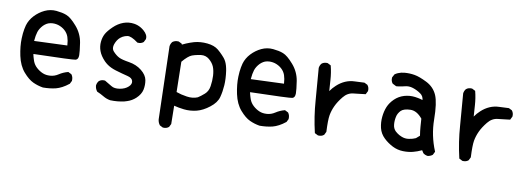

<svg xmlns="http://www.w3.org/2000/svg" viewBox="-54 -856 3609 1309"><g transform="rotate(10 1750.0 -201.5)"><path d="M251 3.9Q214.8 -2 182.1 -17.1Q148.9 -32.2 112.8 -73.7Q76.7 -115.2 62.5 -181.6Q48.8 -246.6 50.8 -300.8Q51.3 -319.3 53 -335.4Q54.7 -351.6 57.4 -366Q60.1 -380.4 63.5 -393.1Q69.3 -412.6 79.3 -429.9Q89.4 -447.3 104 -462.9Q133.3 -494.1 171.4 -512.2Q210 -530.3 252 -526.4Q272.5 -524.4 290.3 -520.8Q308.1 -517.1 322.8 -511.2Q353 -500 395.5 -451.2Q417 -426.8 429.9 -398.9Q442.9 -371.1 447.8 -340.8Q457 -280.8 457 -255.9Q457 -227.1 439 -221.7Q423.8 -216.8 147.9 -210Q148.9 -203.1 150.6 -196.8Q152.3 -190.4 154.1 -184.3Q155.8 -178.2 157.7 -172.6Q159.7 -167 161.6 -161.1Q170.9 -137.2 190.4 -119.6Q210.4 -101.6 233.4 -91.8Q255.9 -82 285.6 -84Q315.4 -85.9 341.3 -103Q369.6 -121.6 401.9 -129.9L403.8 -130.4L405.8 -129.4L425.3 -119.6L426.8 -118.7L427.7 -117.7Q440.4 -100.6 438.5 -75.7V-74.7L438 -73.7L428.2 -54.2L427.7 -52.7L426.3 -52.2Q403.8 -34.2 381.8 -22.7Q359.9 -11.2 339.4 -5.9Q298.3 3.9 252 3.9H251.5ZM365.7 -307.1Q364.7 -324.7 362.1 -339.1Q359.4 -353.5 355.5 -365.2Q351.1 -377.9 344 -388.4Q336.9 -398.9 327.1 -407.7Q307.6 -425.3 279.8 -434.1Q265.6 -438 252 -438.7Q238.3 -439.5 224.6 -436.5Q211.4 -434.1 200 -427.2Q188.5 -420.4 178.2 -410.2Q168 -399.4 160.4 -387.5Q152.8 -375.5 148.4 -362.3Q144.5 -350.1 141.6 -334Q138.7 -317.9 137.2 -298.3Z M717.8 9.8Q691.4 5.4 668 -8.8Q656.7 -15.6 645.5 -21.2Q634.3 -26.9 622.6 -31.7L621.1 -32.2L620.1 -33.7Q607.4 -50.3 605.5 -71.8V-72.3V-72.8Q606 -75.7 606.4 -78.1Q606.9 -80.6 607.4 -83Q607.9 -85.4 608.9 -87.6Q609.9 -89.8 610.8 -92Q611.8 -94.2 613 -96.4Q614.3 -98.6 615.7 -100.6Q617.2 -102.5 618.7 -104.5L619.1 -105Q627 -111.8 637 -114.5Q647 -117.2 658.7 -116.2H660.2L661.1 -115.7Q686.5 -101.6 710.4 -86.4Q731.9 -72.8 768.1 -78.6Q805.2 -84.5 827.1 -105Q848.1 -124 842.8 -145Q837.9 -166 805.2 -173.8Q787.1 -178.2 765.6 -184.1Q744.1 -189.9 719.7 -197.3Q702.6 -202.6 688 -209.5Q673.3 -216.3 660.6 -225.3Q647.9 -234.4 637.2 -245.1Q606.4 -277.3 595.2 -308.6Q589.4 -324.2 587.4 -340.1Q585.4 -356 586.9 -371.6Q589.8 -403.3 603 -427.7Q616.2 -451.7 647.5 -481.9Q678.2 -511.7 714.4 -524.9Q750.5 -538.1 789.1 -532.2Q801.8 -530.3 814 -525.9Q826.2 -521.5 837.2 -514.9Q848.1 -508.3 858.4 -499.5Q890.1 -472.2 885.7 -443.4V-442.4L885.3 -441.9L875.5 -422.4L875 -420.9L874 -420.4Q858.4 -407.2 834.5 -409.2H833L831.5 -410.2Q783.7 -445.8 758.3 -441.9Q749.5 -440.4 741.5 -437.7Q733.4 -435.1 725.8 -430.7Q718.3 -426.3 711.4 -420.9Q690.4 -403.8 678.7 -371.6Q675.3 -361.3 674.8 -352.1Q674.3 -342.8 677.2 -335Q680.2 -327.1 686.5 -320.3Q696.8 -309.1 707.3 -300.8Q717.8 -292.5 728.3 -287.1Q738.8 -281.7 756.6 -277.1Q774.4 -272.5 799.3 -268.6Q851.1 -260.3 887.7 -231Q924.3 -201.7 930.7 -167Q936.5 -133.8 929.7 -100.6Q922.4 -67.4 891.6 -38.6Q885.7 -33.2 878.9 -28.1Q872.1 -22.9 864.7 -18.6Q857.4 -14.2 849.4 -10.7Q841.3 -7.3 832.8 -4.4Q824.2 -1.5 814.9 1Q769 11.7 718.8 9.8H718.3Z M1103 130.4 1083.5 120.6 1082 119.6 1081.1 118.7Q1068.4 102.1 1066.4 80.6V80.1L1052.7 -422.9V-423.3Q1055.2 -440.9 1065.9 -454.1L1066.4 -454.6L1066.9 -455.1Q1084 -467.8 1107.9 -465.8H1108.9L1109.9 -465.3L1129.4 -455.6L1131.3 -454.6L1132.3 -452.1L1133.8 -448.7Q1147 -455.1 1159.9 -460.7Q1172.9 -466.3 1186 -470.9Q1199.2 -475.6 1212.4 -479.5Q1255.4 -491.2 1303.7 -486.3Q1328.1 -483.9 1347.4 -476.8Q1366.7 -469.7 1380.9 -458Q1389.6 -450.7 1398.2 -442.6Q1406.7 -434.6 1414.8 -426Q1422.9 -417.5 1430.2 -408.7Q1434.1 -403.8 1437.7 -398.2Q1441.4 -392.6 1444.3 -386.5Q1447.3 -380.4 1450 -373.3Q1452.6 -366.2 1454.8 -358.6Q1457 -351.1 1458.7 -342.5Q1460.4 -334 1461.9 -325.2Q1469.7 -270.5 1466.8 -226.1Q1463.9 -181.6 1453.6 -142.6Q1442.9 -102.1 1398.4 -67.9Q1355 -33.7 1311 -22.5Q1267.1 -11.7 1223.6 -16.6Q1185.5 -21 1154.3 -29.3L1156.2 95.7V97.2L1155.8 98.1L1146 117.7L1145.5 119.1L1144.5 119.6Q1128.9 132.8 1105 130.9H1104ZM1303.2 -113.8Q1322.3 -125.5 1346.7 -147Q1370.6 -168 1376 -204.1Q1381.8 -241.7 1379.9 -276.9Q1377.9 -312 1367.7 -337.4Q1357.4 -362.8 1332 -384.3Q1307.6 -404.8 1275.4 -401.4Q1264.2 -399.9 1253.7 -397.9Q1243.2 -396 1233.2 -393.3Q1223.1 -390.6 1213.9 -387.2Q1187.5 -377 1150.4 -333L1154.3 -124Q1187.5 -111.8 1228 -106Q1269.5 -99.6 1303.2 -113.8Z M1751 3.9Q1714.8 -2 1682.1 -17.1Q1648.9 -32.2 1612.8 -73.7Q1576.7 -115.2 1562.5 -181.6Q1548.8 -246.6 1550.8 -300.8Q1551.3 -319.3 1553 -335.4Q1554.7 -351.6 1557.4 -366Q1560.1 -380.4 1563.5 -393.1Q1569.3 -412.6 1579.3 -429.9Q1589.4 -447.3 1604 -462.9Q1633.3 -494.1 1671.4 -512.2Q1710 -530.3 1752 -526.4Q1772.5 -524.4 1790.3 -520.8Q1808.1 -517.1 1822.8 -511.2Q1853 -500 1895.5 -451.2Q1917 -426.8 1929.9 -398.9Q1942.9 -371.1 1947.8 -340.8Q1957 -280.8 1957 -255.9Q1957 -227.1 1939 -221.7Q1923.8 -216.8 1647.9 -210Q1648.9 -203.1 1650.6 -196.8Q1652.3 -190.4 1654.1 -184.3Q1655.8 -178.2 1657.7 -172.6Q1659.7 -167 1661.6 -161.1Q1670.9 -137.2 1690.4 -119.6Q1710.4 -101.6 1733.4 -91.8Q1755.9 -82 1785.6 -84Q1815.4 -85.9 1841.3 -103Q1869.6 -121.6 1901.9 -129.9L1903.8 -130.4L1905.8 -129.4L1925.3 -119.6L1926.8 -118.7L1927.7 -117.7Q1940.4 -100.6 1938.5 -75.7V-74.7L1938 -73.7L1928.2 -54.2L1927.7 -52.7L1926.3 -52.2Q1903.8 -34.2 1881.8 -22.7Q1859.9 -11.2 1839.4 -5.9Q1798.3 3.9 1752 3.9H1751.5ZM1865.7 -307.1Q1864.7 -324.7 1862.1 -339.1Q1859.4 -353.5 1855.5 -365.2Q1851.1 -377.9 1844 -388.4Q1836.9 -398.9 1827.1 -407.7Q1807.6 -425.3 1779.8 -434.1Q1765.6 -438 1752 -438.7Q1738.3 -439.5 1724.6 -436.5Q1711.4 -434.1 1700 -427.2Q1688.5 -420.4 1678.2 -410.2Q1668 -399.4 1660.4 -387.5Q1652.8 -375.5 1648.4 -362.3Q1644.5 -350.1 1641.6 -334Q1638.7 -317.9 1637.2 -298.3Z M2153.8 -0.5 2134.3 -10.3 2131.8 -11.7 2130.9 -14.2Q2118.2 -67.9 2109.9 -122.6Q2101.6 -177.2 2097.7 -232.9Q2089.8 -344.2 2080.1 -453.6V-454.1V-454.6Q2082.5 -472.2 2093.3 -485.4L2093.8 -485.8Q2109.4 -499 2133.3 -497.1H2134.3L2135.3 -496.6L2154.8 -486.8L2157.2 -485.4L2158.2 -482.9Q2164.1 -460 2167.7 -436.5Q2171.4 -413.1 2172.9 -389.2Q2175.3 -350.1 2178.2 -311Q2186.5 -323.2 2195.8 -333.7Q2205.1 -344.2 2215.8 -354Q2242.7 -378.9 2273.4 -392.1Q2304.2 -405.3 2337.9 -406.2Q2369.6 -407.2 2402.8 -409.2H2404.3L2405.8 -408.7L2425.3 -398.9L2426.8 -398.4L2427.2 -397.5Q2440.4 -381.8 2438.5 -357.9V-356.9L2438 -356L2428.2 -336.4L2426.8 -333.5L2423.8 -333Q2405.3 -330.6 2385.5 -328.4Q2365.7 -326.2 2343.8 -323.7Q2302.7 -319.8 2274.4 -284.2Q2245.1 -248 2230 -215.3Q2214.8 -182.6 2209 -149.4Q2203.1 -115.7 2207 -35.6V-33.7L2206.5 -32.7L2196.8 -13.2L2196.3 -11.7L2195.3 -11.2Q2187.5 -4.4 2177.5 -1.7Q2167.5 1 2155.8 0H2154.8Z M2914.6 7.8Q2897 5.4 2883.8 -5.4L2883.3 -5.9L2882.8 -6.8L2872.1 -23.9Q2840.8 -9.3 2812 -2Q2780.8 5.9 2743.7 4.9Q2705.6 3.9 2671.4 -13.2Q2654.3 -22 2638.4 -33Q2622.6 -43.9 2608.4 -57.6Q2578.6 -85.9 2569.3 -124.5Q2560.5 -162.6 2564.5 -201.7Q2568.4 -240.7 2581.5 -272Q2594.7 -303.2 2622.1 -329.6Q2649.4 -356 2687 -367.2Q2724.1 -377.9 2761.7 -373Q2771.5 -371.6 2781 -369.9Q2790.5 -368.2 2799.1 -366Q2807.6 -363.8 2814.9 -361.3Q2812.5 -388.7 2791.5 -403.3Q2766.1 -421.4 2735.8 -431.2Q2707 -440.4 2679.2 -432.6Q2671.9 -430.7 2664.6 -429.2Q2657.2 -427.7 2650.4 -426.5Q2643.6 -425.3 2636.7 -424.3Q2629.9 -423.3 2623.5 -422.9H2622.1L2620.6 -423.3L2597.2 -435.1L2595.7 -435.5L2595.2 -436.5Q2582 -452.1 2584 -476.1V-477.5L2584.5 -478.5L2596.2 -500L2597.2 -501L2598.6 -502Q2607.9 -508.3 2618.2 -512.7Q2628.4 -517.1 2639.6 -519.8Q2650.9 -522.5 2662.6 -523.4Q2697.8 -526.4 2731.9 -520.5Q2749.5 -517.6 2771 -509.5Q2792.5 -501.5 2817.9 -488.8Q2844.2 -475.6 2863 -456.1Q2881.8 -436.5 2893.1 -410.6Q2915 -359.9 2916 -245.1Q2916.5 -189 2927.5 -135.7Q2938.5 -82.5 2959.5 -31.7L2960.4 -29.3L2959.5 -26.9L2949.7 -7.3L2948.7 -5.9L2947.8 -4.9Q2933.1 5.9 2915.5 7.8H2915ZM2815.9 -97.7 2840.3 -118.7Q2835 -152.3 2833 -179.2Q2831.1 -206.5 2829.1 -234.9Q2789.6 -283.2 2745.1 -281.7Q2699.7 -280.3 2680.7 -261.7Q2671.4 -252 2665 -240.5Q2658.7 -229 2656.2 -215.8Q2650.4 -188 2653.3 -161.6Q2655.8 -136.2 2672.9 -119.1Q2679.2 -113.3 2686 -108.2Q2692.9 -103 2700.7 -98.6Q2708.5 -94.2 2717.3 -90.8Q2742.7 -80.1 2769.5 -84.5Q2796.4 -88.4 2815.9 -97.7Z M3153.8 -0.5 3134.3 -10.3 3131.8 -11.7 3130.9 -14.2Q3118.2 -67.9 3109.9 -122.6Q3101.6 -177.2 3097.7 -232.9Q3089.8 -344.2 3080.1 -453.6V-454.1V-454.6Q3082.5 -472.2 3093.3 -485.4L3093.8 -485.8Q3109.4 -499 3133.3 -497.1H3134.3L3135.3 -496.6L3154.8 -486.8L3157.2 -485.4L3158.2 -482.9Q3164.1 -460 3167.7 -436.5Q3171.4 -413.1 3172.9 -389.2Q3175.3 -350.1 3178.2 -311Q3186.5 -323.2 3195.8 -333.7Q3205.1 -344.2 3215.8 -354Q3242.7 -378.9 3273.4 -392.1Q3304.2 -405.3 3337.9 -406.2Q3369.6 -407.2 3402.8 -409.2H3404.3L3405.8 -408.7L3425.3 -398.9L3426.8 -398.4L3427.2 -397.5Q3440.4 -381.8 3438.5 -357.9V-356.9L3438 -356L3428.2 -336.4L3426.8 -333.5L3423.8 -333Q3405.3 -330.6 3385.5 -328.4Q3365.7 -326.2 3343.8 -323.7Q3302.7 -319.8 3274.4 -284.2Q3245.1 -248 3230 -215.3Q3214.8 -182.6 3209 -149.4Q3203.1 -115.7 3207 -35.6V-33.7L3206.5 -32.7L3196.8 -13.2L3196.3 -11.7L3195.3 -11.2Q3187.5 -4.4 3177.5 -1.7Q3167.5 1 3155.8 0H3154.8Z"/></g></svg>

Font: NaikaiFont
Style: SemiBold
Weight: 600
Version: Version 1.89